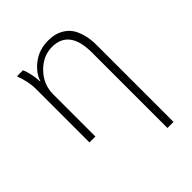

<svg xmlns="http://www.w3.org/2000/svg" viewBox="-210 -635 981 981"><g transform="rotate(-45 280.0 -144.5)"><path d="M65.4 -501H109.4Q118.2 -482.4 123.5 -456.5Q128.9 -430.7 129.9 -415L130.9 -398.4H132.8Q146.5 -444.3 194.3 -481Q242.2 -517.6 307.6 -517.6Q331.1 -517.6 351.6 -513.2Q372.1 -508.8 394 -495.6Q416 -482.4 431.2 -461.9Q446.3 -441.4 456.5 -406.2Q466.8 -371.1 466.8 -324.2V229.5H422.9V-315.4Q422.9 -480.5 298.8 -480.5Q233.4 -480.5 182.6 -428.2Q131.8 -376 131.8 -304.7V0H88.9V-389.6Q88.9 -439.5 65.4 -501Z"/></g></svg>

Font: Gothic A1 ExtraLight
Style: Regular
Weight: 275
Designer: HanYang I&C Co.,Ltd.
Foundry: HanYang I&C Co.,Ltd.
Version: Version 2.50